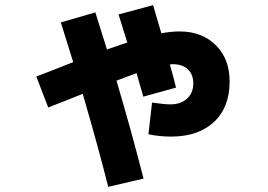

<svg xmlns="http://www.w3.org/2000/svg" viewBox="-20 -652 1040 745"><path d="M440 -596 574 -632Q602 -536 606 -523Q645 -530 677 -530Q763 -530 817 -477Q871 -424 871 -336Q871 -235 810 -178.5Q749 -122 644 -122Q598 -122 556 -131L570 -254Q618 -247 641 -247Q681 -247 705.5 -269Q730 -291 730 -329Q730 -363 709 -383Q688 -403 649 -403Q648 -403 644.5 -402.5Q641 -402 639 -402Q650 -365 663 -312L536 -277Q528 -306 510 -368Q499 -364 473 -354.5Q447 -345 432 -339Q490 -143 537 41L400 73Q362 -78 301 -288Q282 -280 237.5 -262.5Q193 -245 167 -235L121 -355Q149 -366 197 -384.5Q245 -403 264 -411Q224 -541 216 -565L350 -604L395 -460Q409 -465 435.5 -474Q462 -483 474 -487Q469 -502 457.5 -539.5Q446 -577 440 -596Z"/></svg>

Font: Mplus 1p ExtraBold
Style: Regular
Weight: 800
Version: Version 1.061